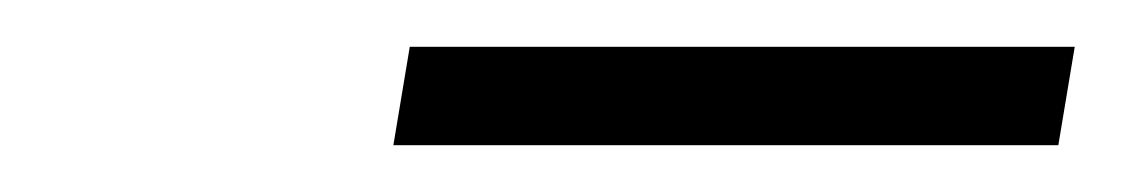

<svg xmlns="http://www.w3.org/2000/svg" viewBox="-20 -657 479 82"><path d="M148 -595H432L439 -637H155Z"/></svg>

Font: Charger Sport
Style: HLObl
Weight: 100
Designer: Jasper
Foundry: Cannot Into Space Fonts
Version: Version 1.1